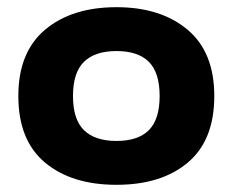

<svg xmlns="http://www.w3.org/2000/svg" viewBox="-20 -504 648 534"><path d="M31 -237Q31 -359 105.5 -421.5Q180 -484 304 -484Q427 -484 501.5 -421.5Q576 -359 576 -237Q576 -114 502.5 -52Q429 10 304 10Q179 10 105 -52Q31 -114 31 -237ZM424 -237Q424 -302 394 -332Q364 -362 304 -362Q244 -362 213.5 -332Q183 -302 183 -237Q183 -172 213.5 -142Q244 -112 304 -112Q364 -112 394 -142Q424 -172 424 -237Z"/></svg>

Font: Kanit SemiBold
Style: Regular
Weight: 600
Designer: Katatrad Team
Foundry: CadsonDemak
Version: Version 1.030